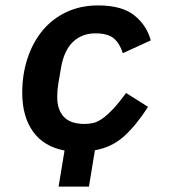

<svg xmlns="http://www.w3.org/2000/svg" viewBox="-20 -548 640 708"><path d="M218 7Q142 -7 102 -62.5Q62 -118 62 -206Q62 -274 81.5 -333Q101 -392 137 -435.5Q173 -479 225 -503.5Q277 -528 342 -528Q429 -528 475 -491.5Q521 -455 536 -399L433 -352Q421 -389 399 -407Q377 -425 332 -425Q282 -425 249 -393.5Q216 -362 205 -298L195 -239Q193 -227 192 -214.5Q191 -202 191 -191Q191 -143 215.5 -117Q240 -91 292 -91Q308 -91 323.5 -94.5Q339 -98 356.5 -110Q374 -122 395.5 -144.5Q417 -167 445 -205L526 -154Q483 -87 438 -46Q393 -5 330 6L308 140H196Z"/></svg>

Font: IBM Plex Mono SemiBold
Style: Italic
Weight: 600
Italic angle: -9°
Monospace: yes
Designer: Mike Abbink, Paul van der Laan, Pieter van Rosmalen
Foundry: Bold Monday
Version: Version 2.3